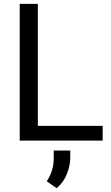

<svg xmlns="http://www.w3.org/2000/svg" viewBox="-20 -731 579 998"><path d="M513.7 -76.7V0H82.5V-710.9H176.8V-76.7ZM345.2 51.3V89.8Q345.2 128.4 327.9 172.9Q310.5 217.3 274.4 247.1L223.1 211.4Q241.2 183.6 250.2 154.3Q259.3 125 259.3 90.8V51.3Z"/></svg>

Font: Vazirmatn FD
Style: Regular
Weight: 400
Designer: Saber Rastikerdar
Foundry: Saber Rastikerdar
Version: Version 33.001